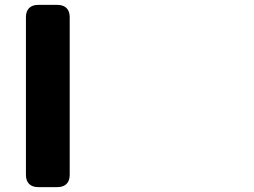

<svg xmlns="http://www.w3.org/2000/svg" viewBox="-20 -725 1040 785"><path d="M86 -655V-10C86 22 104 40 136 40H215C247 40 265 22 265 -10V-655C265 -687 247 -705 215 -705H136C104 -705 86 -687 86 -655Z"/></svg>

Font: コーポレート・ロゴ（ラウンド）ver3 Bold
Style: Regular
Weight: 700
Designer: [KANA_main] LOGOTYPE.JP [Source Han Sans] Ryoko NISHIZUKA 西塚涼子 (kana, bopomofo & ideographs); Paul D. Hunt (Latin, Greek
Version: Version 12.001;FEAKit 1.0